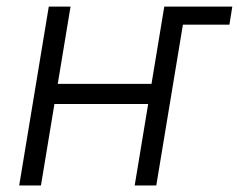

<svg xmlns="http://www.w3.org/2000/svg" viewBox="-20 -566 729 586"><path d="M503.4 -490.7 512.2 -545.9H689L680.2 -490.7ZM459.5 -310.1 448.7 -248.5H129.4L139.6 -310.1ZM195.3 -545.9 105 0H38.6L128.9 -545.9ZM547.4 -545.9 457 0H391.1L481.4 -545.9Z"/></svg>

Font: Inter Light
Style: Italic
Weight: 300
Italic angle: -9.3988°
Designer: Rasmus Andersson
Foundry: rsms
Version: Version 4.001;git-66647c0bb